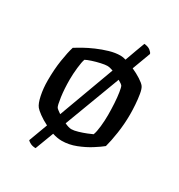

<svg xmlns="http://www.w3.org/2000/svg" viewBox="-167 -721 869 930"><g transform="rotate(30 268.0 -256.5)"><path d="M461 -424Q469 -413 473.5 -386.5Q478 -360 480 -330Q482 -300 482 -277Q482 -222 474 -169.5Q466 -117 457 -85Q440 -71 408.5 -51Q377 -31 337.5 -15.5Q298 0 258 0Q234 0 206 -9L167 94Q150 94 138 88Q126 82 121 76L160 -29Q132 -43 111 -58.5Q90 -74 83 -83Q70 -99 62 -137.5Q54 -176 54 -220Q54 -281 62 -333Q70 -385 80 -417Q94 -426 119 -440Q144 -454 175 -467.5Q206 -481 238.5 -490.5Q271 -500 300 -500Q314 -500 330 -495Q342 -529 352.5 -557.5Q363 -586 371 -607Q393 -605 405 -595.5Q417 -586 419 -578L381 -476Q408 -464 430.5 -449.5Q453 -435 461 -424ZM144 -277Q144 -224 150 -181Q156 -138 162 -129Q166 -123 188 -108L302 -418Q283 -425 269 -425Q257 -425 234.5 -420Q212 -415 190.5 -408Q169 -401 158 -395Q152 -380 148 -343.5Q144 -307 144 -277ZM377 -105Q384 -123 387.5 -156Q391 -189 391 -220Q391 -252 389 -285.5Q387 -319 383 -344Q379 -369 375 -376Q370 -383 350 -394L233 -83Q256 -72 271 -72Q285 -72 307 -78.5Q329 -85 349 -93Q369 -101 377 -105Z"/></g></svg>

Font: Texturina
Style: Regular
Weight: 400
Designer: Guillermo Torres Carreño
Foundry: Omnibus-Type
Version: Version 1.002; ttfautohint (v1.8.3)